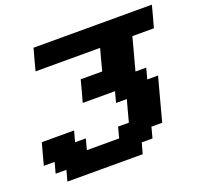

<svg xmlns="http://www.w3.org/2000/svg" viewBox="-128 -774 1111 1048"><g transform="rotate(-20 427.5 -250.0)"><path d="M91.3 125H528.8L545.9 62.5H608.4L625 0H687.5Q698.7 -42 720.9 -125.2Q743.2 -208.5 754.4 -250H691.9L708.5 -312.5H646L696.3 -500H821.3Q827.1 -520.5 838.4 -562.3Q849.6 -604 855 -625H167.5Q161.6 -604 150.4 -562.3Q139.2 -520.5 133.8 -500H508.8Q502.9 -479 491.9 -437.3Q481 -395.5 475.6 -375H350.6Q345.2 -354 334 -312.3Q322.8 -270.5 316.9 -250H504.4L487.8 -187.5H550.3Q544.4 -166.5 533.2 -124.8Q522 -83 516.6 -62.5H454.1L437.5 0H250L266.6 -62.5H204.1L221.2 -125H33.7Q27.8 -104 16.6 -62.5Q5.4 -21 0 0H62.5L45.9 62.5H108.4Z"/></g></svg>

Font: Faithful 32x
Style: SemiboldOblique
Weight: 400
Foundry: Faithful Resource Pack
Version: Version 1.0; January 27, 2023